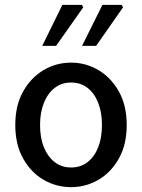

<svg xmlns="http://www.w3.org/2000/svg" viewBox="-20 -759 586 791"><path d="M273 12Q212 12 160 -18Q108 -48 75.5 -105.5Q43 -163 43 -244Q43 -325 75.5 -382.5Q108 -440 160 -470.5Q212 -501 273 -501Q333 -501 385 -470.5Q437 -440 469.5 -382.5Q502 -325 502 -244Q502 -163 469.5 -105.5Q437 -48 385 -18Q333 12 273 12ZM273 -69Q312 -69 340.5 -91Q369 -113 384.5 -152Q400 -191 400 -244Q400 -296 384.5 -335.5Q369 -375 340.5 -397Q312 -419 273 -419Q234 -419 205.5 -397Q177 -375 161 -335.5Q145 -296 145 -244Q145 -191 161 -152Q177 -113 205.5 -91Q234 -69 273 -69ZM154 -570 237 -739H317L323 -729L211 -570ZM318 -570 402 -739H481L487 -729L376 -570Z"/></svg>

Font: Source Sans 3 Medium
Style: Regular
Weight: 500
Designer: Paul D. Hunt
Foundry: Adobe
Version: Version 3.052;hotconv 1.1.0;makeotfexe 2.6.0